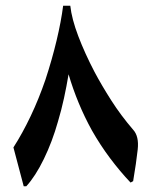

<svg xmlns="http://www.w3.org/2000/svg" viewBox="-20 -626 534 672"><path d="M63 26 27 -110Q59 -160 87.5 -220Q116 -280 139 -347Q162 -417 178 -484Q194 -551 201 -606H226Q231 -560 254 -499.5Q277 -439 311 -374Q336 -327 369.5 -274.5Q403 -222 446 -172Q467 -149 462 -103Q457 -57 446 8L437 13Q400 -26 365.5 -72Q331 -118 302 -169Q276 -216 255.5 -265.5Q235 -315 220 -366Q213 -324 204 -282.5Q195 -241 183 -201Q163 -130 133.5 -69.5Q104 -9 72 26Z"/></svg>

Font: Bona Nova SC
Style: Bold
Weight: 700
Designer: Mateusz Machalski
Foundry: Capitalics
Version: Version 4.001; ttfautohint (v1.8.4.7-5d5b)